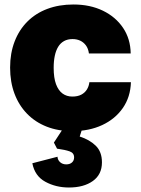

<svg xmlns="http://www.w3.org/2000/svg" viewBox="-20 -574 626 855"><path d="M302 10Q239 10 188 -10Q137 -30 100.5 -67.5Q64 -105 44.5 -157Q25 -209 25 -273Q25 -337 45 -389Q65 -441 102 -478Q139 -515 191 -534.5Q243 -554 307 -554Q381 -554 438 -526.5Q495 -499 528 -450Q561 -401 562 -336H376Q373 -358 362.5 -372Q352 -386 337 -393Q322 -400 303 -400Q281 -400 265 -391Q249 -382 239 -365.5Q229 -349 224 -325.5Q219 -302 219 -272Q219 -227 229.5 -199Q240 -171 258.5 -157.5Q277 -144 302 -144Q326 -144 342 -152.5Q358 -161 367 -175.5Q376 -190 378 -208H563Q561 -142 527 -93Q493 -44 435 -17Q377 10 302 10ZM287 261Q229 261 182 235.5Q135 210 124 153L236 124Q237 139 248 148.5Q259 158 275 158Q291 158 300.5 149.5Q310 141 310 127Q310 107 290 100Q270 93 234 88L220 61L275 -23H353L335 34Q379 48 406.5 75Q434 102 434 149Q434 203 393.5 232Q353 261 287 261Z"/></svg>

Font: Mona Sans ExtraLight Black
Style: Regular
Weight: 900
Version: Version 2.000